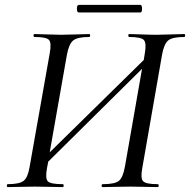

<svg xmlns="http://www.w3.org/2000/svg" viewBox="-20 -764 776 784"><path d="M302 -713Q294 -713 294 -728.5Q294 -744 302 -744H553Q560 -744 560 -728.5Q560 -713 553 -713ZM732 -625Q736 -625 736 -619Q736 -613 732 -613Q684 -613 667 -599Q650 -585 642 -542L561 -78Q553 -36 564.5 -24Q576 -12 624 -12Q628 -12 628 -6Q628 0 624 0Q610 0 572.5 -1Q535 -2 513 -2Q486 -2 448.5 -1Q411 0 399 0Q395 0 395 -6Q395 -12 399 -12Q449 -12 465.5 -25.5Q482 -39 490 -83L560 -483L177 -104L172 -78Q164 -35 175.5 -23.5Q187 -12 236 -12Q240 -12 240 -6Q240 0 236 0Q222 0 184.5 -1Q147 -2 122 -2Q100 -2 62 -1Q24 0 12 0Q8 0 8 -6Q8 -12 12 -12Q60 -12 77 -26Q94 -40 101 -83L183 -546Q191 -589 180 -601Q169 -613 121 -613Q117 -613 117 -619Q117 -625 121 -625Q135 -625 171.5 -623.5Q208 -622 229 -622Q255 -622 293.5 -623.5Q332 -625 344 -625Q348 -625 348 -619Q348 -613 344 -613Q296 -613 278.5 -598.5Q261 -584 253 -539L183 -142L567 -519L571 -544Q579 -588 567.5 -600.5Q556 -613 507 -613Q504 -613 504 -619Q504 -625 507 -625Q520 -625 557 -623.5Q594 -622 620 -622Q643 -622 681 -623.5Q719 -625 732 -625Z"/></svg>

Font: Cormorant Infant Book
Style: Italic
Weight: 500
Italic angle: -10°
Designer: Christian Thalmann (Catharsis Fonts)
Version: Version 1.000;PS 002.000;hotconv 1.0.88;makeotf.lib2.5.64775